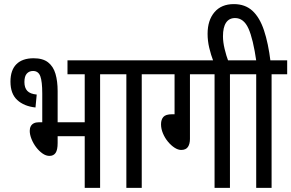

<svg xmlns="http://www.w3.org/2000/svg" viewBox="-20 -916 1420 936"><path d="M144 -632Q189 -632 214.5 -612Q240 -592 250.5 -556Q261 -520 261 -472V-320H393V-554H309V-622H544V-554H468V0H393V-252H261V-219Q261 -185 251 -170.5Q241 -156 221 -156Q204 -156 187 -168Q170 -180 156 -198.5Q142 -217 133.5 -238.5Q125 -260 125 -278Q125 -291 130 -300.5Q135 -310 145 -315Q155 -320 170 -320H186V-460Q186 -519 176.5 -544.5Q167 -570 141 -570Q122 -570 110.5 -557Q99 -544 99 -516Q99 -488 113 -473Q127 -458 159 -455L153 -392Q97 -398 64 -428.5Q31 -459 31 -518Q31 -574 60 -603Q89 -632 144 -632Z M671 -554V0H596V-554H532V-622H747V-554Z M906 -554V-239Q906 -214 896 -199.5Q886 -185 863 -185Q848 -185 831 -196Q814 -207 799 -225Q784 -243 774.5 -265.5Q765 -288 765 -310Q765 -333 776.5 -346Q788 -359 819 -359H831V-554H735V-622H1177V-554H1101V0H1026V-554Z M1021 -615Q1008 -649 1000 -683Q992 -717 992 -751Q992 -817 1025.5 -856.5Q1059 -896 1120 -896Q1175 -896 1210.5 -863.5Q1246 -831 1267 -768Q1288 -705 1299 -615H1230Q1214 -727 1191 -777.5Q1168 -828 1126 -828Q1097 -828 1082 -805.5Q1067 -783 1067 -739Q1067 -711 1075 -677.5Q1083 -644 1094 -615ZM1304 -554V0H1229V-554H1165V-622H1380V-554Z"/></svg>

Font: Noto Sans Devanagari ExtraCondensed
Style: Regular
Weight: 400
Width: 2
Designer: Jelle Bosma - Monotype Design Team
Foundry: Monotype Imaging Inc.
Version: Version 2.006